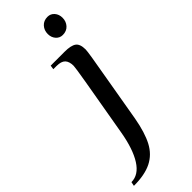

<svg xmlns="http://www.w3.org/2000/svg" viewBox="-358 -665 881 881"><g transform="rotate(-45 82.5 -224.5)"><path d="M127 -582Q127 -606 142 -622.5Q157 -639 182 -639Q202 -639 215 -624Q228 -609 228 -587Q228 -563 213 -546.5Q198 -530 173 -530Q153 -530 140 -545Q127 -560 127 -582ZM-82 170Q-35 170 -2.5 119Q30 68 46 -25Q81 -225 94.5 -305Q108 -385 108 -395Q108 -423 95 -436.5Q82 -450 51 -450H31L34 -470H124Q165 -470 182.5 -457.5Q200 -445 200 -409Q200 -400 194 -362.5Q188 -325 173 -240L136 -25Q122 53 97.5 99.5Q73 146 29 168Q-15 190 -86 190Z"/></g></svg>

Font: Philosopher
Style: Italic
Weight: 400
Italic angle: -10°
Designer: Jovanny Lemonad
Foundry: Jovanny Lemonad
Version: Version 2.000